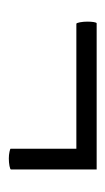

<svg xmlns="http://www.w3.org/2000/svg" viewBox="78 -424 239 435"><g transform="rotate(90 197.5 -206.5)"><path d="M339 -107Q331 -107 324 -108.5Q317 -110 317 -111V-306H364V-112Q364 -110 356 -108.5Q348 -107 339 -107ZM29 -285Q29 -293 30 -299.5Q31 -306 33 -306H364V-260H34Q32 -260 30.5 -268Q29 -276 29 -285Z"/></g></svg>

Font: Cormorant Unicase
Style: Bold
Weight: 700
Designer: Christian Thalmann (Catharsis Fonts)
Foundry: Catharsis Fonts
Version: Version 4.000